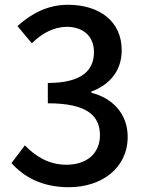

<svg xmlns="http://www.w3.org/2000/svg" viewBox="-20 -770 610 803"><path d="M268 13C403 13 514 -65 514 -198C514 -297 447 -361 362 -382V-387C440 -416 489 -475 489 -560C489 -681 396 -750 264 -750C179 -750 111 -713 53 -661L113 -589C155 -630 203 -657 260 -658C330 -657 373 -617 373 -552C373 -478 325 -423 180 -423V-338C346 -338 398 -285 398 -204C398 -127 341 -81 258 -81C182 -81 127 -118 84 -162L28 -88C77 -33 152 13 268 13Z"/></svg>

Font: DAIFUKU Sans JP Medium
Style: Regular
Weight: 500
Designer: Original font ‘Source Han Sans JP’ : Ryoko NISHIZUKA  (kana, bopomofo & ideographs); Paul D. Hunt (Latin, Greek & Cyrill
Foundry: Daifuku
Version: Version 1.000